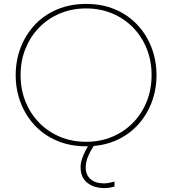

<svg xmlns="http://www.w3.org/2000/svg" viewBox="-20 -733 878 979"><path d="M513 226Q458 226 424.5 198.5Q391 171 391 119Q391 99 397.5 79Q404 59 414 39Q424 19 436 1H465Q446 27 431.5 59Q417 91 417 121Q417 159 442 180.5Q467 202 510 202Q522 202 535 199.5Q548 197 564 193V218Q560 219 546.5 222.5Q533 226 513 226ZM419 13Q338 13 271.5 -15Q205 -43 158 -93Q111 -143 85.5 -209Q60 -275 60 -350Q60 -425 85.5 -491Q111 -557 158 -607Q205 -657 271.5 -685Q338 -713 419 -713Q501 -713 567 -685Q633 -657 680 -607Q727 -557 752.5 -491Q778 -425 778 -350Q778 -275 752.5 -209Q727 -143 680 -93Q633 -43 567 -15Q501 13 419 13ZM419 -10Q491 -10 552 -35.5Q613 -61 658 -107Q703 -153 728 -215Q753 -277 753 -350Q753 -423 728 -485Q703 -547 658 -593Q613 -639 552 -664.5Q491 -690 419 -690Q347 -690 286 -664.5Q225 -639 180 -593Q135 -547 110 -485Q85 -423 85 -350Q85 -277 110 -215Q135 -153 180 -107Q225 -61 286 -35.5Q347 -10 419 -10Z"/></svg>

Font: MuseoModerno Thin
Style: Regular
Weight: 100
Designer: Pablo Cosgaya, Héctor Gatti, Marcela Romero, and the Authors of The MuseoModerno Project.
Foundry: Omnibus-Type Team
Version: Version 1.003